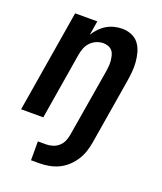

<svg xmlns="http://www.w3.org/2000/svg" viewBox="-137 -617 775 919"><g transform="rotate(20 250.0 -157.5)"><path d="M131 213V117H174Q190 117 207 111.5Q224 106 237 94Q250 82 256.5 66.5Q263 51 266 34L324 -313Q326 -327 327 -340Q328 -353 326.5 -366Q325 -379 322 -391.5Q319 -404 311 -413.5Q303 -423 291 -427.5Q279 -432 265 -432Q248 -432 231 -425Q214 -418 201 -404.5Q188 -391 181.5 -374Q175 -357 172 -340L116 0H3L89 -520H202L190 -448Q201 -466 216 -481.5Q231 -497 249 -507.5Q267 -518 287 -523Q307 -528 327 -528Q352 -528 375 -518.5Q398 -509 412 -490Q426 -471 432.5 -447.5Q439 -424 441 -399Q443 -374 440.5 -348.5Q438 -323 434 -298L379 34Q375 58 367 81.5Q359 105 345 126.5Q331 148 311.5 165.5Q292 183 269.5 193.5Q247 204 222.5 208.5Q198 213 174 213Z"/></g></svg>

Font: Iosevka Curly
Style: Bold Italic
Weight: 700
Italic angle: -9°
Monospace: yes
Designer: Belleve Invis
Foundry: Belleve Invis
Version: Version 22.1.2; ttfautohint (v1.8.4)